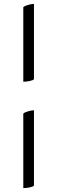

<svg xmlns="http://www.w3.org/2000/svg" viewBox="-20 -743 294 989"><path d="M100 -706Q108 -713 126 -718Q144 -723 155 -723V-335Q150 -329 132 -325.5Q114 -322 100 -322ZM100 -158Q108 -165 126 -170Q144 -175 155 -175V213Q150 219 132 222.5Q114 226 100 226Z"/></svg>

Font: Lusitana
Style: Regular
Weight: 400
Designer: Ana Paula Megda
Foundry: Ana Paula Megda
Version: Version 1.000; ttfautohint (v1.1) -l 8 -r 50 -G 200 -x 14 -D